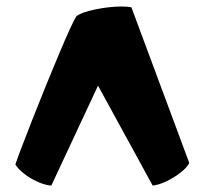

<svg xmlns="http://www.w3.org/2000/svg" viewBox="-20 -730 630 590"><path d="M214.4 -679.7Q228.5 -691.9 272.2 -700.9Q315.9 -710 354.5 -710Q372.1 -710 383.8 -707.5L561.5 -229.5Q555.7 -216.3 536.1 -200.7Q516.6 -185.1 492.2 -173.3Q467.8 -161.6 449.2 -159.7L281.2 -466.8L137.7 -159.7Q118.2 -161.1 95.5 -171.4Q72.8 -181.6 54 -196.3Q35.2 -210.9 27.3 -224.6Q37.1 -254.9 78.4 -359.9Q119.6 -464.8 160.4 -561.8Q201.2 -658.7 214.4 -679.7Z"/></svg>

Font: Kavoon
Style: Regular
Weight: 400
Designer: Viktoriya Grabowska
Foundry: Viktoriya Grabowska
Version: Version 1.004; ttfautohint (v1.4.1)